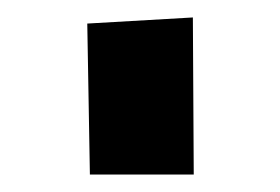

<svg xmlns="http://www.w3.org/2000/svg" viewBox="-20 -200 321 220"><path d="M202 0H83L80 -173L201 -180Z"/></svg>

Font: Truculenta Black
Style: Regular
Weight: 900
Version: Version 1.002